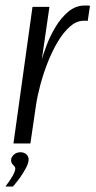

<svg xmlns="http://www.w3.org/2000/svg" viewBox="-30 -520 347 696"><path d="M18.8 0 87.8 -495H149.2L121.6 -304.6Q127.2 -324.9 139.6 -357.4Q151.9 -389.9 171.5 -422.6Q191.1 -455.3 217.6 -477.7Q244.2 -500 277.2 -500Q281.2 -500 287.2 -500Q293.2 -500 296.2 -499L287.9 -443.7Q285.9 -444.7 281.4 -444.9Q276.9 -445 271.9 -444.7Q246.5 -444.1 223 -423.3Q199.6 -402.5 179.4 -368.6Q159.2 -334.7 143.2 -294.1Q127.2 -253.6 116.2 -212.4Q105.2 -171.2 100.2 -136.6L80.2 0ZM-10.3 156.3Q6.8 133.7 16 117.2Q25.1 100.7 25.4 92.3Q25.7 86.4 21.8 82.6Q17.8 78.7 13.8 73.3Q9.8 67.8 10.4 58.5Q11 49.1 20.5 40.5Q30 31.9 43.8 31.9Q57.8 31.9 66.1 39.9Q74.4 47.9 73.6 60.5Q73 72 64 89.1Q55 106.3 42.4 124Q29.8 141.7 16.8 156.3Z"/></svg>

Font: Alumni Sans Thin
Style: Italic
Weight: 100
Italic angle: -8°
Designer: Robert E. Leuschke
Foundry: Robert E. Leuschke
Version: Version 1.016